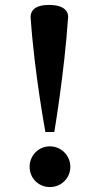

<svg xmlns="http://www.w3.org/2000/svg" viewBox="-20 -750 405 778"><path d="M100 -74C100 -28 136 8 182 8C228 8 265 -28 265 -74C265 -120 228 -157 182 -157C136 -157 100 -120 100 -74ZM104 -681C119 -457 164 -215 164 -215H200C200 -215 241 -456 256 -681C257 -698 247 -730 178 -730C109 -730 104 -695 104 -681Z"/></svg>

Font: Berkshire Swash
Style: Regular
Weight: 700
Designer: Astigmatic (AOETI)
Foundry: Astigmatic (AOETI)
Version: Version 1.000